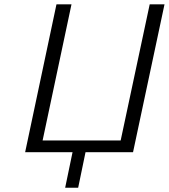

<svg xmlns="http://www.w3.org/2000/svg" viewBox="-20 -715 793 902"><path d="M98.1 0 245.1 -693.8 246.1 -694.8H315.9L180.2 -55.2H546.9L683.1 -693.8V-694.8H752.9L605 0H381.8L347.2 167H286.1L320.8 0Z"/></svg>

Font: CMU Bright
Style: Oblique
Weight: 500
Italic angle: -12°
Version: Version 0.7.0